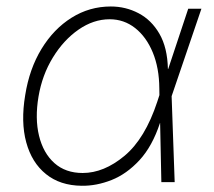

<svg xmlns="http://www.w3.org/2000/svg" viewBox="-20 -573 672 604"><path d="M236.9 11.4Q169 10.7 124.5 -25.4Q79.9 -61.4 62.5 -125.4Q45.1 -189.3 59.3 -273.8Q72.4 -356.5 110.6 -419.2Q148.8 -481.9 205.1 -517.2Q261.4 -552.6 328.5 -552.6Q375.4 -552.6 415.8 -531.4Q456.3 -510.3 481.5 -466.8Q506.7 -423.3 508.2 -356.2H509.2L572.1 -545.5H613.6L520.2 -271.3L519.9 -270.2L529.5 0H487.6L483.7 -186.1H483.3Q459.2 -112.9 418.9 -69.2Q378.6 -25.6 331 -6.7Q283.4 12.1 236.9 11.4ZM481.5 -273.8 481.2 -295.1Q480.8 -359 460.6 -408Q440.3 -457 405.2 -484.7Q370 -512.4 324.9 -512.4Q274.1 -512.4 227.1 -479.8Q180 -447.1 146.3 -392Q112.6 -337 101.2 -269.5Q89.5 -200.3 102.8 -145.8Q116.1 -91.3 151.1 -60Q186.1 -28.8 240.1 -28.8Q306.8 -28.8 371.6 -82.7Q436.4 -136.7 474.8 -253.2Z"/></svg>

Font: Inter Extra Light  BETA
Style: Italic
Weight: 200
Italic angle: 9.39999°
Designer: Rasmus Andersson
Foundry: rsms
Version: Version 3.011;git-f93a4a705